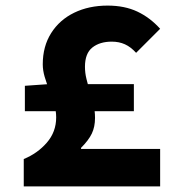

<svg xmlns="http://www.w3.org/2000/svg" viewBox="-20 -667 640 687"><path d="M65 0V-98Q114 -118 147.5 -156.5Q181 -195 181 -247Q181 -270 174 -294.5Q167 -319 157 -343.5Q147 -368 140 -391.5Q133 -415 133 -437Q133 -501 163 -548.5Q193 -596 245.5 -621.5Q298 -647 365 -647Q426 -647 471.5 -625.5Q517 -604 553 -564L467 -478Q448 -499 427 -508.5Q406 -518 380 -518Q337 -518 310.5 -497Q284 -476 284 -428Q284 -406 289.5 -384Q295 -362 302 -339.5Q309 -317 314.5 -293.5Q320 -270 320 -245Q320 -213 308.5 -189Q297 -165 270 -138V-134H553V0ZM69 -269V-360L154 -366H459V-269Z"/></svg>

Font: Source Code Pro ExtraBold
Style: Regular
Weight: 800
Monospace: yes
Designer: Paul D. Hunt, Teo Tuominen
Foundry: Adobe Systems Incorporated
Version: Version 1.018;hotconv 1.0.116;makeotfexe 2.5.65601